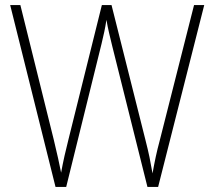

<svg xmlns="http://www.w3.org/2000/svg" viewBox="-20 -734 841 754"><path d="M782 -714 601 0H559L421 -552Q414 -581 408.5 -604Q403 -627 398 -656Q394 -630 389.5 -609Q385 -588 379 -563L240 0H198L20 -714H60L191 -186Q201 -144 208 -113Q215 -82 220 -56Q226 -89 233.5 -122.5Q241 -156 249 -187L380 -714H418L551 -185Q561 -146 567 -117Q573 -88 579 -53Q585 -87 591.5 -117.5Q598 -148 608 -185L742 -714Z"/></svg>

Font: Noto Sans Khmer UI SemiCondensed ExtraLight
Style: Regular
Weight: 200
Width: 4
Designer: Danh Hong and the Monotype Design Team
Foundry: Monotype Imaging Inc.
Version: Version 2.002; ttfautohint (v1.8.4.7-5d5b)